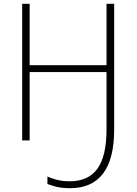

<svg xmlns="http://www.w3.org/2000/svg" viewBox="-20 -734 715 1004"><path d="M577 -714V-57Q577 98 518.5 174Q460 250 348 250Q304 250 276 243Q248 236 228 228V189Q249 199 278.5 206.5Q308 214 345 214Q442 214 489.5 148Q537 82 537 -57V-357H135V0H96V-714H135V-393H537V-714Z"/></svg>

Font: Noto Sans Disp ExtLt
Style: Regular
Weight: 200
Designer: Monotype Design Team
Foundry: Monotype Imaging Inc.
Version: Version 2.000;GOOG;noto-source:20170915:90ef993387c0